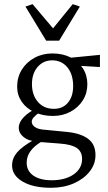

<svg xmlns="http://www.w3.org/2000/svg" viewBox="-20 -681 519 924"><path d="M225.6 222.7Q139.6 222.7 88.9 192.9Q38.1 163.1 38.1 115.2Q38.1 81.1 62 52.7Q85.9 24.4 144.5 -8.8L179.7 1Q145.5 20.5 127 45.9Q108.4 71.3 108.4 101.6Q108.4 141.6 140.6 164.1Q172.9 186.5 228.5 186.5Q293.9 186.5 334.5 158.2Q375 129.9 375 84Q375 48.8 349.6 31.2Q324.2 13.7 266.6 9.8L167 2L150.4 -2Q118.2 -2 94.2 -21Q70.3 -40 70.3 -66.4Q70.3 -91.8 93.8 -116.7Q117.2 -141.6 160.2 -162.1L171.9 -141.6Q151.4 -127 142.1 -116.2Q132.8 -105.5 132.8 -95.7Q132.8 -81.1 146.5 -70.8Q160.2 -60.5 184.6 -57.6L304.7 -45.9Q369.1 -39.1 404.3 -12.7Q439.5 13.7 439.5 65.4Q439.5 109.4 411.1 145Q382.8 180.7 334.5 201.7Q286.1 222.7 225.6 222.7ZM234.4 -123Q185.5 -123 146 -141.1Q106.4 -159.2 84.5 -191.4Q62.5 -223.6 62.5 -263.7Q62.5 -309.6 85 -345.7Q107.4 -381.8 146 -402.8Q184.6 -423.8 232.4 -423.8Q281.2 -423.8 319.3 -404.8Q357.4 -385.7 378.9 -352.1Q400.4 -318.4 400.4 -275.4Q400.4 -232.4 378.4 -197.8Q356.4 -163.1 318.8 -143.1Q281.2 -123 234.4 -123ZM239.3 -157.2Q282.2 -157.2 307.1 -187Q332 -216.8 332 -266.6Q332 -323.2 304.2 -356.9Q276.4 -390.6 231.4 -390.6Q188.5 -390.6 161.1 -358.9Q133.8 -327.1 133.8 -276.4Q133.8 -223.6 162.6 -190.4Q191.4 -157.2 239.3 -157.2ZM460.9 -358.4 348.6 -365.2 310.5 -402.3 460.9 -417ZM364.3 -649.4 264.6 -485.4H202.1L102.5 -649.4L136.7 -661.1L264.6 -509.8H207L330.1 -661.1Z"/></svg>

Font: Crimson Pro Light
Style: Regular
Weight: 300
Designer: Jacques Le Bailly
Foundry: Baron von Fonthausen
Version: Version 1.003